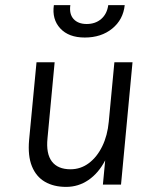

<svg xmlns="http://www.w3.org/2000/svg" viewBox="-20 -723 585 752"><path d="M239 9Q190.5 9 156 -11Q121.5 -31 105 -71.8Q88.5 -112.5 94 -175L123 -479H194L166 -181Q160 -121 183.2 -90.5Q206.5 -60 256 -60Q296 -60 328 -84Q360 -108 380.5 -150Q401 -192 406 -246L428 -479H499L454 0H383L392 -95Q366 -45 326.5 -18Q287 9 239 9ZM312 -576Q249 -576 216 -611.8Q183 -647.5 191 -703H255.5Q250.5 -668 268.2 -648.5Q286 -629 319.5 -629Q353.5 -629 376.2 -648.5Q399 -668 404 -703H468.5Q462.5 -646 419.5 -611Q376.5 -576 312 -576Z"/></svg>

Font: Karla
Style: Italic
Weight: 400
Italic angle: -8°
Designer: Jonathan Pinhorn
Version: Version 2.004;gftools[0.9.33]